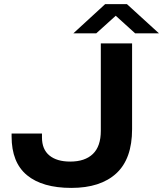

<svg xmlns="http://www.w3.org/2000/svg" viewBox="-20 -897 789 929"><path d="M335 -735.8 488.8 -877H594.2L749 -735.8H633.8L540 -820.8L445.8 -735.8ZM325.2 12.2Q185.1 12.2 110.6 -49.3Q36.1 -110.8 36.1 -236.8V-251H183.1V-231.9Q183.1 -174.3 219 -144.8Q254.9 -115.2 319.8 -115.2Q391.1 -115.2 429.4 -152.1Q467.8 -189 467.8 -264.2V-687H619.1V-272Q619.1 -128.4 542.7 -58.1Q466.3 12.2 325.2 12.2Z"/></svg>

Font: Archivo Expanded SemiBold
Style: Regular
Weight: 600
Width: 7
Designer: Hector Gatti
Foundry: Omnibus-Type
Version: Version 2.001